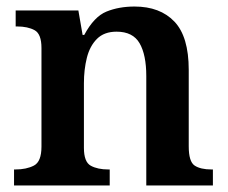

<svg xmlns="http://www.w3.org/2000/svg" viewBox="-20 -568 699 588"><path d="M23 0V-49H27Q61 -49 84 -61Q107 -73 107 -119V-421Q107 -464 86 -475.5Q65 -487 32 -487H28V-536H220L233 -461H238Q268 -517 306 -532.5Q344 -548 392 -548Q470 -548 514 -502Q558 -456 558 -354V-120Q558 -73 576 -61Q594 -49 628 -49H632V0H428V-335Q428 -400 407.5 -435.5Q387 -471 337 -471Q299 -471 277 -449Q255 -427 246 -391Q237 -355 237 -313V-115Q237 -72 258 -60.5Q279 -49 312 -49H316V0Z"/></svg>

Font: Noto Serif Toto SemiBold
Style: Regular
Weight: 600
Designer: Monotype Design Team
Foundry: Monotype Imaging Inc.
Version: Version 2.001; ttfautohint (v1.8.4.7-5d5b)